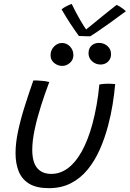

<svg xmlns="http://www.w3.org/2000/svg" viewBox="-20 -933 660 976"><path d="M572.5 -908Q581.5 -904.5 591.5 -898Q601.5 -891.5 609.2 -885.5Q617 -879.5 620 -876Q573 -841 536.2 -814.8Q499.5 -788.5 474.8 -772Q450 -755.5 439 -748.5Q430.5 -748.5 419.5 -748.8Q408.5 -749 398.5 -749.5Q388.5 -750 381 -750Q359 -780.5 337.2 -813.5Q315.5 -846.5 293 -885.5Q301.5 -893 316 -900.5Q330.5 -908 344.5 -913Q353 -894.5 364.5 -873Q376 -851.5 387.2 -831.8Q398.5 -812 407.8 -798Q417 -784 420.5 -780.5H414.5Q429.5 -792.5 457.5 -815.5Q485.5 -838.5 516.8 -863.8Q548 -889 572.5 -908ZM485 -503.5Q491 -505 502.8 -506.2Q514.5 -507.5 526 -507.5Q536 -507.5 548 -507Q560 -506.5 565.5 -505.5Q561 -454 552.2 -400.2Q543.5 -346.5 529.5 -294.5Q512.5 -230 487 -172.5Q461.5 -115 425.5 -71Q389.5 -27 340.8 -1.8Q292 23.5 228.5 23.5Q165.5 23.5 128.5 1Q91.5 -21.5 75.2 -61.5Q59 -101.5 59 -154.5Q59 -206 72 -266.8Q85 -327.5 105.8 -393Q126.5 -458.5 149.5 -524Q157.5 -524 168.2 -523.8Q179 -523.5 188 -522.5Q200 -522 211.2 -520.2Q222.5 -518.5 230.5 -516Q208.5 -458.5 188.8 -396.2Q169 -334 156.5 -276Q144 -218 144 -171.5Q144 -108.5 169 -78.8Q194 -49 241 -49Q286 -49 325 -77.8Q364 -106.5 395.5 -163Q427 -219.5 450 -303.5Q462 -349 471 -398.8Q480 -448.5 485 -503.5ZM296 -598Q273.5 -598 255.2 -613Q237 -628 237 -652Q237 -678.5 254.8 -696.5Q272.5 -714.5 295 -714.5Q319 -714.5 336 -696.5Q353 -678.5 353 -652.5Q353 -629 335.5 -613.5Q318 -598 296 -598ZM491 -605Q466.5 -605 448.2 -621.5Q430 -638 430 -662.5Q430 -687 445.2 -701Q460.5 -715 483 -715Q508 -715 526.2 -699Q544.5 -683 544.5 -658Q544.5 -641.5 537 -629.5Q529.5 -617.5 517.5 -611.2Q505.5 -605 491 -605Z"/></svg>

Font: Grandstander Thin Light
Style: Italic
Weight: 300
Italic angle: -15°
Version: Version 1.200